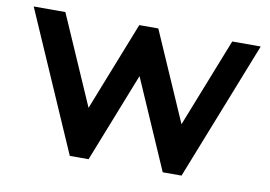

<svg xmlns="http://www.w3.org/2000/svg" viewBox="-63 -634 1029 732"><g transform="rotate(10 451.5 -268.5)"><path d="M246.6 0 12.2 -537.1H134.8L285.2 -192.9L420.9 -537.1H494.6L645 -192.9L780.8 -537.1H891.1L679.2 0H606.4L455.6 -345.7L319.3 0Z"/></g></svg>

Font: Squarish Sans CT
Style: RegularSC
Weight: 400
Version: Version 0.9